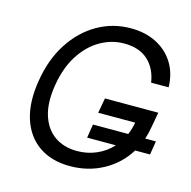

<svg xmlns="http://www.w3.org/2000/svg" viewBox="-109 -845 960 963"><g transform="rotate(15 371.5 -363.5)"><path d="M721.6 -221.6 710.2 -150.6H632.8Q586.3 -74.9 508.3 -32.5Q430.4 9.9 336.6 9.9Q240.1 9.9 174.7 -35.5Q109.4 -81 82.7 -164.8Q56.1 -248.6 75.3 -363.6Q93.8 -478.7 148.3 -562.5Q202.8 -646.3 282.1 -691.8Q361.5 -737.2 454.5 -737.2Q531.2 -737.2 589 -707.2Q646.7 -677.2 679.2 -623.8Q711.6 -570.3 713.1 -500H622.2Q611.5 -571.4 566.1 -613.1Q520.6 -654.8 441.8 -654.8Q377.1 -654.8 318.7 -621.4Q260.3 -588.1 218.2 -523.1Q176.1 -458.1 160.5 -363.6Q144.9 -269.2 165.7 -204.2Q186.4 -139.2 234.9 -105.8Q283.4 -72.4 350.9 -72.4Q404.8 -72.4 451.7 -92.9Q498.6 -113.3 532.7 -150.6H383.5L394.9 -221.6H578.1Q590.9 -251.8 596.9 -285.5H404.8L419 -363.6H696L681.8 -285.5Q676.5 -252.5 666.2 -221.6Z"/></g></svg>

Font: Inter UI
Style: Italic
Weight: 400
Italic angle: -9.39999°
Designer: Rasmus Andersson
Foundry: rsms
Version: 3.2;8d6f07862